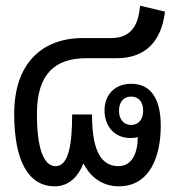

<svg xmlns="http://www.w3.org/2000/svg" viewBox="-20 -646 655 676"><path d="M173 10C221 10 255 -23 273 -69H275C298 -22 342 10 398 10C510 10 546 -99 546 -203C546 -297 512 -351 442 -351C384 -351 348 -312 348 -257C348 -201 384 -160 439 -160C448 -160 457 -161 465 -163C465 -106 444 -61 397 -61C324 -61 304 -140 304 -243H234C234 -139 222 -61 176 -61C133 -61 110 -125 110 -245C110 -386 174 -441 283 -441H389C494 -441 548 -501 561 -605L473 -626C468 -561 444 -512 372 -512H272C127 -512 30 -422 30 -245C30 -81 79 10 173 10ZM442 -206C416 -206 399 -225 399 -256C399 -288 416 -306 442 -306C467 -306 484 -288 484 -256C484 -225 467 -206 442 -206Z"/></svg>

Font: Noto Sans Thai Looped SemiCondensed
Style: Regular
Weight: 400
Width: 4
Designer: Sasikarn Vongin, Ben Mitchell
Foundry: The Fontpad Ltd
Version: Version 1.001